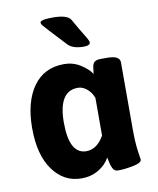

<svg xmlns="http://www.w3.org/2000/svg" viewBox="-85 -820 735 895"><g transform="rotate(-10 282.5 -373.0)"><path d="M357 -172V-350Q348 -376 327.5 -393.5Q307 -411 284 -411Q192 -411 192 -262Q192 -113 273 -113Q323 -113 357 -172ZM515 -31Q515 -15 474.5 -7Q434 1 403 1Q394 1 387.5 -3Q381 -7 377 -16Q373 -25 371 -31Q369 -37 366.5 -50.5Q364 -64 363 -67Q345 -34 309.5 -13Q274 8 229 8Q146 8 94 -63.5Q42 -135 42 -262Q42 -386 93.5 -458.5Q145 -531 240 -531Q282 -531 317 -509Q352 -487 368 -462L371 -484Q371 -485 371.5 -490Q372 -495 372.5 -496.5Q373 -498 374 -502Q375 -506 376 -507.5Q377 -509 378.5 -512Q380 -515 382 -516.5Q384 -518 387.5 -520Q391 -522 394.5 -523Q398 -524 403.5 -524.5Q409 -525 415 -525H443Q503 -525 503 -493V-176Q503 -114 509 -72ZM376 -610Q376 -595 345 -595Q293 -595 270 -620Q240 -653 203 -692Q177 -720 171.5 -727Q166 -734 166 -740Q166 -754 226 -754Q296 -754 311 -727Q323 -706 335 -685Q347 -664 354 -653.5Q361 -643 366.5 -633Q372 -623 374 -618Q376 -613 376 -610Z"/></g></svg>

Font: mmAsap
Style: Bold
Weight: 700
Designer: Pablo Cosgaya
Foundry: Omnibus-Type
Version: Version 1.001